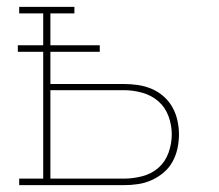

<svg xmlns="http://www.w3.org/2000/svg" viewBox="-20 -540 640 560"><path d="M36 0V-19H106V-389H32V-408H106V-501H36V-520H197V-501H127V-408H271V-389H127V-295H341Q362 -295 382.5 -292Q403 -289 422 -281Q441 -273 457 -259Q473 -245 483 -227Q493 -209 497.5 -188.5Q502 -168 502 -148Q502 -127 497.5 -106.5Q493 -86 483 -68Q473 -50 457 -36.5Q441 -23 422 -14.5Q403 -6 382.5 -3Q362 0 341 0ZM127 -19H341Q368 -19 395 -26Q422 -33 442 -50.5Q462 -68 471.5 -94.5Q481 -121 481 -148Q481 -175 471.5 -201Q462 -227 442 -244.5Q422 -262 395 -269.5Q368 -277 341 -277H127Z"/></svg>

Font: Iosevka Etoile Thin
Style: Regular
Weight: 100
Designer: Belleve Invis
Foundry: Belleve Invis
Version: Version 22.1.2; ttfautohint (v1.8.4)